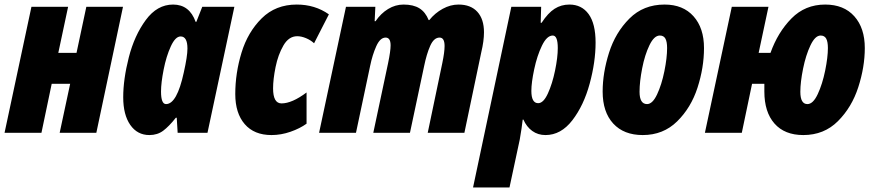

<svg xmlns="http://www.w3.org/2000/svg" viewBox="-33 -583 3834 843"><path d="M105 -553H266L223 -351H303L346 -553H507L390 0H229L275 -215H194L149 0H-13Z M508 -156Q508 -235 532.5 -331Q557 -427 607 -495Q657 -563 727 -563Q799 -563 826 -487H829L855 -553H996L878 0H747L743 -66H739Q709 -28 683.5 -9Q658 10 623 10Q570 10 539 -34.5Q508 -79 508 -156ZM774 -265Q790 -336 790 -370Q790 -423 760 -423Q737 -423 717 -379.5Q697 -336 685.5 -277.5Q674 -219 674 -181Q674 -126 696 -126Q744 -126 774 -265Z M1000 -170Q1000 -262 1027.5 -352Q1055 -442 1116 -502.5Q1177 -563 1270 -563Q1350 -563 1411 -520L1346 -393Q1331 -407 1310.5 -415.5Q1290 -424 1272 -424Q1235 -424 1211.5 -383.5Q1188 -343 1177 -289Q1166 -235 1166 -195Q1166 -129 1203 -129Q1249 -129 1313 -177V-40Q1284 -19 1242.5 -4.5Q1201 10 1159 10Q1083 10 1041.5 -38Q1000 -86 1000 -170Z M1486 -553H1615L1612 -490H1616Q1639 -524 1671 -543.5Q1703 -563 1739 -563Q1782 -563 1808.5 -546.5Q1835 -530 1849 -495H1852Q1877 -526 1911 -544.5Q1945 -563 1980 -563Q2034 -563 2063 -531Q2092 -499 2092 -441Q2092 -403 2080 -353L2006 0H1845L1909 -306Q1919 -354 1919 -381Q1919 -418 1897 -418Q1872 -418 1856 -382Q1840 -346 1829 -292L1767 0H1606L1671 -306Q1682 -359 1682 -384Q1682 -418 1660 -418Q1636 -418 1619 -380Q1602 -342 1592 -293L1530 0H1368Z M2212 -553H2343L2341 -483H2345Q2373 -526 2402 -544.5Q2431 -563 2467 -563Q2521 -563 2551.5 -521Q2582 -479 2582 -396Q2582 -311 2556 -215.5Q2530 -120 2480 -55Q2430 10 2362 10Q2329 10 2304 -8Q2279 -26 2265 -58H2262Q2258 -21 2249 30L2204 240H2044ZM2416 -372Q2416 -427 2394 -427Q2368 -427 2346.5 -382.5Q2325 -338 2312.5 -279Q2300 -220 2300 -184Q2300 -130 2330 -130Q2353 -130 2372.5 -172.5Q2392 -215 2404 -273Q2416 -331 2416 -372Z M2613 -181Q2613 -263 2641 -351.5Q2669 -440 2730.5 -501.5Q2792 -563 2885 -563Q2966 -563 3012 -511.5Q3058 -460 3058 -372Q3058 -286 3029.5 -198Q3001 -110 2940 -50Q2879 10 2789 10Q2706 10 2659.5 -40.5Q2613 -91 2613 -181ZM2896 -372Q2896 -400 2888.5 -413.5Q2881 -427 2864 -427Q2839 -427 2818.5 -384.5Q2798 -342 2786.5 -283Q2775 -224 2775 -180Q2775 -126 2808 -126Q2832 -126 2852 -168.5Q2872 -211 2884 -270Q2896 -329 2896 -372Z M3323 -181V-215H3269L3224 0H3062L3180 -553H3341L3298 -351H3350Q3382 -441 3442 -502Q3502 -563 3590 -563Q3672 -563 3718 -511.5Q3764 -460 3764 -372Q3764 -289 3735.5 -200.5Q3707 -112 3646 -51Q3585 10 3494 10Q3412 10 3367.5 -40.5Q3323 -91 3323 -181ZM3602 -372Q3602 -400 3594.5 -413.5Q3587 -427 3570 -427Q3546 -427 3525.5 -384Q3505 -341 3493 -281.5Q3481 -222 3481 -180Q3481 -126 3512 -126Q3537 -126 3557.5 -170Q3578 -214 3590 -273Q3602 -332 3602 -372Z"/></svg>

Font: Noto Sans UI CondBlack
Style: Italic
Weight: 900
Width: 3
Italic angle: -12°
Designer: Monotype Design Team
Foundry: Monotype Imaging Inc.
Version: Version 1.001